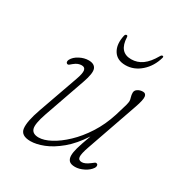

<svg xmlns="http://www.w3.org/2000/svg" viewBox="-154 -769 861 899"><g transform="rotate(30 276.0 -320.0)"><path d="M455.5 -57Q460 -55 460.5 -48.8Q461 -42.5 457 -36Q444.5 -17 420 -4.8Q395.5 7.5 373.5 7.5Q350.5 7.5 341 -2.5Q331.5 -12.5 331.5 -31Q331.5 -47 338.2 -71.8Q345 -96.5 365.5 -152.5Q327 -93.5 284.8 -58.5Q242.5 -23.5 203 -8Q163.5 7.5 132.5 7.5Q81 7.5 76.5 -28.8Q72 -65 98 -138.5L174 -353.5Q187 -389.5 184.2 -405Q181.5 -420.5 164 -420.5Q154.5 -420.5 144.8 -417Q135 -413.5 123 -403.5Q116 -397.5 111 -393.5Q106 -389.5 100 -392.5Q95.5 -395 95.2 -401Q95 -407 98 -412.5Q108 -431.5 132.2 -444.2Q156.5 -457 180.5 -457Q212 -457 220.5 -435.8Q229 -414.5 209 -358L131.5 -136.5Q109.5 -73 116.8 -49.8Q124 -26.5 157 -26.5Q185 -26.5 221.2 -45.8Q257.5 -65 295.2 -100.8Q333 -136.5 365.5 -187Q398 -237.5 418 -300.5Q433 -348.5 437 -364Q441 -379.5 441 -387.5Q441 -394.5 437.5 -405.5Q434 -416.5 434 -428.5Q434 -441.5 446.2 -449.2Q458.5 -457 474 -457Q490 -457 492.2 -440.5Q494.5 -424 479 -379.5L383 -104Q367.5 -60 369.5 -43.8Q371.5 -27.5 390 -27.5Q398 -27.5 408 -31.8Q418 -36 431 -46Q438.5 -51.5 444 -55.8Q449.5 -60 455.5 -57ZM349 -560.5Q382 -560.5 408.8 -579.8Q435.5 -599 459 -640.5Q463.5 -648.5 469 -648.5Q476 -648.5 473.5 -639.5Q459 -588 422 -555.5Q385 -523 339.5 -523Q294 -523 274 -555.5Q254 -588 265.5 -639.5Q268 -648.5 275 -648.5Q280.5 -648.5 281 -640.5Q284 -560.5 349 -560.5Z"/></g></svg>

Font: Fraunces 9pt S100 Thin
Style: Italic
Weight: 100
Italic angle: -16°
Version: Version 1.000; ttfautohint (v1.8.3)